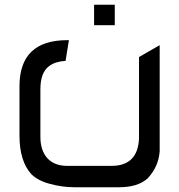

<svg xmlns="http://www.w3.org/2000/svg" viewBox="-20 -609 752 808"><path d="M293 179H481C533 179 573 167 601 142C632 109 649 71 652 27V-419L565 -369V-27C562 50 523 89 450 89H262C191 89 150 44 150 -33V-233C150 -280 162 -313 187 -331C204 -344 227 -351 256 -353L270 -440H263C129 -440 62 -375 62 -246V-39C62 34 79 88 112 124C129 141 154 155 187 164C223 174 258 179 293 179ZM376 -503H463V-589H376Z"/></svg>

Font: All Genders v4 Light
Style: Regular
Weight: 300
Designer: Rassam Alawdi
Foundry: Rassam Art
Version: Version 3.100;FEAKit 1.0